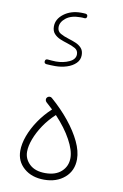

<svg xmlns="http://www.w3.org/2000/svg" viewBox="-98 -944 645 1010"><g transform="rotate(10 224.5 -439.5)"><path d="M62 -118.2Q62 -155.3 77.6 -198Q93.3 -240.7 121.8 -283Q150.4 -325.2 189 -360.8Q171.9 -377.4 153.8 -393.1Q148.4 -397.9 147.7 -405.5Q147 -413.1 151.9 -418.5Q156.7 -423.8 164.3 -424.6Q171.9 -425.3 177.2 -420.4Q232.4 -372.6 274.4 -320.6Q316.4 -268.6 340.1 -218.5Q363.8 -168.5 363.8 -125.5Q363.8 -64 321 -26.9Q278.3 10.3 211.4 10.3Q145 10.3 103.5 -25.9Q62 -62 62 -118.2ZM98.1 -119.6Q98.1 -80.6 127.7 -52.7Q157.2 -24.9 211.4 -24.9Q266.6 -24.9 297.6 -53.5Q328.6 -82 328.6 -126Q328.6 -166.5 298.3 -222.2Q268.1 -277.8 213.9 -335.4Q178.2 -302.7 152.3 -264.2Q126.5 -225.6 112.3 -187.7Q98.1 -149.9 98.1 -119.6ZM286.1 -874.5Q285.2 -862.3 272.9 -863.3Q267.1 -864.3 261.7 -864.3Q256.3 -864.3 251 -864.3Q202.6 -864.3 175 -842.5Q147.5 -820.8 147.5 -793.5Q147.5 -771 166 -760.5Q184.6 -750 211.9 -741.7Q230 -736.3 248.8 -728.5Q267.6 -720.7 280.3 -706.8Q293 -692.9 293 -668.9Q293 -643.6 274.9 -625.5Q256.8 -607.4 227.5 -597.9Q198.2 -588.4 165 -588.4Q153.8 -588.4 141.8 -588.9Q129.9 -589.4 117.7 -590.3Q106 -592.3 106.9 -603.5Q107.9 -616.7 120.6 -615.7Q132.3 -614.7 143.3 -613.8Q154.3 -612.8 165 -612.8Q204.1 -612.8 235.8 -627.4Q267.6 -642.1 267.6 -668.9Q267.6 -689.9 250.2 -700Q232.9 -710 205.6 -718.3Q187.5 -723.6 168.2 -731.7Q148.9 -739.7 135.7 -754.2Q122.6 -768.6 122.6 -793Q122.6 -832.5 159.7 -860.6Q196.8 -888.7 251 -888.7Q257.8 -888.7 263.2 -888.4Q268.6 -888.2 274.9 -887.7Q287.1 -885.7 286.1 -874.5Z"/></g></svg>

Font: Mikhak-DS1-FD ExtraLight
Style: Regular
Weight: 200
Designer: Amin Abedi
Version: Version 3.2